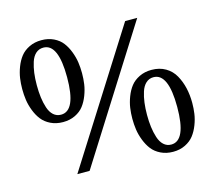

<svg xmlns="http://www.w3.org/2000/svg" viewBox="-101 -811 1062 951"><g transform="rotate(-15 430.0 -335.5)"><path d="M186 -305.2Q262.2 -305.2 262.2 -477.1Q262.2 -648.9 186 -648.9Q163.1 -648.9 147 -634.3Q130.9 -619.6 122.6 -593.8Q114.3 -567.9 110.6 -539.6Q106.9 -511.2 106.9 -477.1Q106.9 -442.9 110.6 -414.3Q114.3 -385.7 122.6 -360.1Q130.9 -334.5 147 -319.8Q163.1 -305.2 186 -305.2ZM674.8 -21Q751 -21 751 -193.8Q751 -366.2 674.8 -366.2Q652.3 -366.2 636.2 -351.3Q620.1 -336.4 611.8 -310.5Q603.5 -284.7 599.9 -256.1Q596.2 -227.5 596.2 -193.8Q596.2 -160.2 599.9 -131.6Q603.5 -103 611.8 -76.9Q620.1 -50.8 636.2 -35.9Q652.3 -21 674.8 -21ZM32.2 -477.1Q32.2 -505.4 36.1 -532.5Q40 -559.6 51 -588.4Q62 -617.2 78.6 -638.4Q95.2 -659.7 123 -673.3Q150.9 -687 186 -687Q221.2 -687 248.8 -673.6Q276.4 -660.2 292.7 -638.9Q309.1 -617.7 320.1 -588.9Q331.1 -560.1 335 -533Q338.9 -505.9 338.9 -477.1Q338.9 -448.2 335 -421.1Q331.1 -394 320.1 -365.2Q309.1 -336.4 292.7 -315.2Q276.4 -293.9 248.8 -280.5Q221.2 -267.1 186 -267.1Q150.9 -267.1 123 -280.8Q95.2 -294.4 78.6 -315.7Q62 -336.9 51 -365.5Q40 -394 36.1 -421.1Q32.2 -448.2 32.2 -477.1ZM250 0H187L611.8 -670.9H673.8ZM674.8 -403.8Q715.8 -403.8 746.6 -385.7Q777.3 -367.7 794.4 -336.9Q811.5 -306.2 819.8 -270.3Q828.1 -234.4 828.1 -193.8Q828.1 -165.5 824.2 -138.4Q820.3 -111.3 809.3 -82.8Q798.3 -54.2 781.7 -32.7Q765.1 -11.2 737.5 2.4Q710 16.1 674.8 16.1Q639.6 16.1 611.8 2.4Q584 -11.2 567.4 -32.7Q550.8 -54.2 539.8 -82.8Q528.8 -111.3 524.9 -138.4Q521 -165.5 521 -193.8Q521 -222.2 524.9 -249.3Q528.8 -276.4 539.8 -305.2Q550.8 -334 567.4 -355.2Q584 -376.5 611.8 -390.1Q639.6 -403.8 674.8 -403.8Z"/></g></svg>

Font: TAML ThiruValluvar
Style: Regular
Weight: 400
Version: Version 0.271; dev 7ad24fM